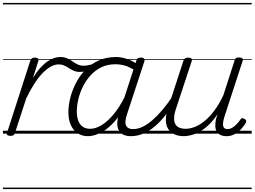

<svg xmlns="http://www.w3.org/2000/svg" viewBox="-20 -905 1724 1300"><path d="M50 15Q38 15 30.5 10Q23 5 28 -7L185 -494Q190 -506 196.5 -510.5Q203 -515 216 -515Q232 -515 237.5 -508.5Q243 -502 239 -490L203 -377Q228 -418 253 -445.5Q278 -473 301.5 -489Q325 -505 346.5 -512Q368 -519 387 -519Q398 -519 402.5 -511.5Q407 -504 405.5 -494Q404 -484 396.5 -476.5Q389 -469 376 -469Q352 -469 325 -454.5Q298 -440 269 -410.5Q240 -381 212 -337.5Q184 -294 157 -237L81 -4Q78 6 71 10.5Q64 15 50 15ZM0 365H378V375H0ZM0 -20H378V0H0ZM0 -505H378V-500H0ZM0 -885H378V-875H0Z M520 -418Q497 -418 479 -426Q461 -434 446 -444Q431 -454 414 -461.5Q397 -469 376 -469Q365 -469 360.5 -476.5Q356 -484 358 -494Q360 -504 367.5 -511.5Q375 -519 387 -519Q415 -519 434.5 -510Q454 -501 470.5 -489.5Q487 -478 505 -469Q523 -460 548 -460Q563 -460 586 -465Q609 -470 632 -484Q640 -489 645 -485.5Q650 -482 652 -474.5Q654 -467 652 -460Q650 -453 643 -450Q620 -439 597 -432Q574 -425 554 -421.5Q534 -418 520 -418ZM378 365V375ZM378 -20V0ZM378 -505V-500ZM378 -885V-875Z M576 17Q535 17 505 -3Q475 -23 459 -59.5Q443 -96 443 -146Q443 -190 455.5 -240.5Q468 -291 493 -340.5Q518 -390 556 -430Q594 -470 646.5 -494.5Q699 -519 765 -519Q803 -519 842.5 -505Q882 -491 913 -467L901 -423Q860 -451 826.5 -460.5Q793 -470 762 -470Q708 -470 666 -449.5Q624 -429 592.5 -394Q561 -359 540.5 -317Q520 -275 510 -231.5Q500 -188 500 -150Q500 -114 510 -87.5Q520 -61 540 -47Q560 -33 591 -33Q626 -33 666 -56.5Q706 -80 747.5 -129Q789 -178 827 -254L840 -214Q796 -124 748 -73.5Q700 -23 655.5 -3Q611 17 576 17ZM865 17Q836 17 815.5 7Q795 -3 784.5 -22.5Q774 -42 774 -69Q774 -96 785 -130L903 -494Q907 -506 913.5 -510.5Q920 -515 933 -515Q951 -515 956 -507.5Q961 -500 957 -488L838 -125Q822 -74 834.5 -52.5Q847 -31 880 -31Q889 -31 893 -23.5Q897 -16 895.5 -7Q894 2 886.5 9.5Q879 17 865 17ZM378 365H1013V375H378ZM378 -20H1013V0H378ZM378 -505H1013V-500H378ZM378 -885H1013V-875H378Z M867 17Q856 17 851.5 9.5Q847 2 848.5 -7Q850 -16 858.5 -23.5Q867 -31 882 -31Q913 -31 945.5 -46.5Q978 -62 1012 -91.5Q1046 -121 1081 -162.5Q1116 -204 1151 -257Q1158 -268 1167 -266.5Q1176 -265 1180.5 -257Q1185 -249 1179 -239Q1142 -178 1104.5 -130Q1067 -82 1028.5 -49.5Q990 -17 949.5 0Q909 17 867 17ZM1013 365V375ZM1013 -20V0ZM1013 -505V-500ZM1013 -885V-875Z M1224 17Q1177 17 1145 -4.5Q1113 -26 1105 -68.5Q1097 -111 1118 -175L1222 -494Q1227 -506 1233.5 -510.5Q1240 -515 1253 -515Q1270 -515 1276 -509Q1282 -503 1278 -491L1171 -167Q1157 -125 1159 -94.5Q1161 -64 1180.5 -48.5Q1200 -33 1238 -33Q1266 -33 1298.5 -45.5Q1331 -58 1365 -85.5Q1399 -113 1431.5 -156.5Q1464 -200 1493 -262L1568 -495Q1572 -508 1578 -512Q1584 -516 1597 -516Q1614 -516 1620.5 -510.5Q1627 -505 1623 -493L1499 -113Q1491 -87 1490 -68Q1489 -49 1497 -40Q1505 -31 1521 -31Q1537 -31 1553 -40.5Q1569 -50 1582.5 -64.5Q1596 -79 1606 -93Q1610 -101 1617 -104Q1624 -107 1635 -100Q1646 -94 1647 -86.5Q1648 -79 1643 -71Q1631 -51 1612.5 -31Q1594 -11 1569 3Q1544 17 1514 17Q1490 17 1473.5 9Q1457 1 1448 -13.5Q1439 -28 1438 -49Q1437 -70 1442 -97L1453 -132Q1425 -90 1395 -61Q1365 -32 1334.5 -15Q1304 2 1276 9.5Q1248 17 1224 17ZM1013 365H1684V375H1013ZM1013 -20H1684V0H1013ZM1013 -505H1684V-500H1013ZM1013 -885H1684V-875H1013Z"/></svg>

Font: Playwrite DK Uloopet Guides
Style: Regular
Weight: 400
Designer: Veronika Burian, José Scaglione
Foundry: TypeTogether
Version: Version 1.003